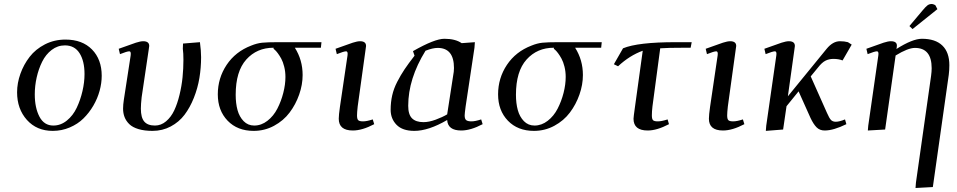

<svg xmlns="http://www.w3.org/2000/svg" viewBox="-20 -651 4811 965"><path d="M65.9 -187Q65.9 -233.4 82.5 -280Q99.1 -326.7 128.9 -365.2Q158.7 -403.8 205.8 -428Q252.9 -452.1 309.1 -452.1Q393.6 -452.1 442.4 -402.3Q491.2 -352.5 491.2 -270Q491.2 -233.4 480.7 -194.8Q470.2 -156.2 449.2 -120.1Q428.2 -84 399.4 -55.7Q370.6 -27.3 330.3 -10.3Q290 6.8 245.1 6.8Q164.6 6.8 115.2 -48.3Q65.9 -103.5 65.9 -187ZM154.8 -176.8Q154.8 -109.4 178.2 -64.7Q201.7 -20 248 -20Q285.2 -20 316.2 -45.2Q347.2 -70.3 365.7 -109.6Q384.3 -148.9 394.5 -193.1Q404.8 -237.3 404.8 -278.8Q404.8 -344.2 379.9 -383.5Q355 -422.9 306.2 -422.9Q269.5 -422.9 239.7 -400.1Q210 -377.4 191.9 -340.8Q173.8 -304.2 164.3 -261.7Q154.8 -219.2 154.8 -176.8Z M576.7 -405.8Q640.6 -429.2 663.3 -436.5Q686 -443.8 699.7 -443.8Q730 -443.8 730 -419.9Q730 -418.9 727.5 -401.9L691.9 -162.1Q688 -126.5 688 -105Q688 -60.1 705.1 -40Q722.2 -20 758.8 -20Q789.6 -20 814.7 -41.3Q839.8 -62.5 855.7 -96.2Q871.6 -129.9 882.3 -174.3Q893.1 -218.8 897.5 -262.5Q901.9 -306.2 901.9 -350.1Q901.9 -383.8 898.9 -405.8L899.9 -432.1L984.9 -439Q990.7 -395.5 990.7 -363.8Q990.7 -310.5 982.2 -259Q973.6 -207.5 954.3 -159.2Q935.1 -110.8 907.5 -74.2Q879.9 -37.6 838.1 -15.4Q796.4 6.8 746.6 6.8Q705.6 6.8 675.8 -2.2Q646 -11.2 629.6 -27.3Q613.3 -43.5 606 -62.7Q598.6 -82 598.6 -105Q598.6 -124.5 602.5 -149.9L636.7 -372.1Q639.6 -393.1 629.9 -393.1Q618.7 -393.1 583 -378.9Z M1074.7 -176.8Q1074.7 -258.3 1119.1 -325Q1163.6 -391.6 1242.7 -421.9Q1271.5 -433.6 1297.4 -436.3Q1323.2 -439 1377 -439H1595.7L1592.8 -411.1H1461.9Q1501 -349.6 1501 -273.9Q1501 -225.1 1483.6 -175.5Q1466.3 -126 1435.5 -85.2Q1404.8 -44.4 1357.4 -18.8Q1310.1 6.8 1254.9 6.8Q1173.3 6.8 1124 -44.4Q1074.7 -95.7 1074.7 -176.8ZM1164.6 -174.8Q1164.6 -131.3 1173.8 -97.7Q1183.1 -64 1204.6 -42Q1226.1 -20 1257.8 -20Q1293.5 -20 1324.2 -43.9Q1355 -67.9 1374 -105Q1393.1 -142.1 1403.8 -184.1Q1414.6 -226.1 1414.6 -264.2Q1414.6 -291.5 1408.4 -315.9Q1402.3 -340.3 1393.6 -356.2Q1384.8 -372.1 1376 -383.8Q1367.2 -395.5 1361.3 -400.4L1355 -405.8V-411.1Q1271 -411.1 1217.8 -351.8Q1164.6 -292.5 1164.6 -174.8Z M1666.5 -405.8Q1730.5 -429.2 1753.2 -436.5Q1775.9 -443.8 1789.6 -443.8Q1819.8 -443.8 1819.8 -419.9Q1819.8 -418.9 1817.4 -401.9L1777.8 -116.2Q1774.4 -85.9 1774.4 -70.8Q1774.4 -52.7 1780.5 -46.9Q1786.6 -41 1804.7 -41Q1823.2 -41 1853.5 -50.8L1860.8 -26.9Q1800.3 4.9 1753.4 4.9Q1682.6 4.9 1682.6 -54.2Q1682.6 -72.8 1688.5 -113.8L1726.6 -372.1Q1729.5 -393.1 1719.7 -393.1Q1708.5 -393.1 1672.9 -378.9Z M1943.4 -99.1Q1943.4 -137.2 1951.2 -171.6Q1959 -206.1 1976.6 -240Q1994.1 -273.9 2013.4 -302.7Q2032.7 -331.5 2063.5 -371.1L2055.7 -394Q2164.6 -456.1 2213.4 -456.1Q2268.6 -456.1 2300.3 -434.1L2366.7 -439L2364.7 -411.1L2320.3 -116.2Q2315.4 -79.6 2315.4 -70.8Q2315.4 -53.2 2323.2 -47.1Q2331.1 -41 2349.6 -41Q2368.2 -41 2398.4 -50.8L2405.8 -26.9Q2345.2 4.9 2298.3 4.9Q2230.5 4.9 2227.5 -47.9Q2133.8 6.8 2062.5 6.8Q2002.9 6.8 1973.1 -23.7Q1943.4 -54.2 1943.4 -99.1ZM2031.7 -119.1Q2031.7 -75.2 2051 -56.2Q2070.3 -37.1 2108.4 -37.1Q2136.2 -37.1 2169.9 -49.6Q2203.6 -62 2227.5 -76.2L2257.3 -269Q2261.7 -291 2261.7 -309.1Q2261.7 -410.2 2179.7 -410.2Q2154.8 -410.2 2118.7 -396Q2031.7 -255.4 2031.7 -119.1Z M2483.4 -176.8Q2483.4 -258.3 2527.8 -325Q2572.3 -391.6 2651.4 -421.9Q2680.2 -433.6 2706.1 -436.3Q2731.9 -439 2785.6 -439H3004.4L3001.5 -411.1H2870.6Q2909.7 -349.6 2909.7 -273.9Q2909.7 -225.1 2892.3 -175.5Q2875 -126 2844.2 -85.2Q2813.5 -44.4 2766.1 -18.8Q2718.8 6.8 2663.6 6.8Q2582 6.8 2532.7 -44.4Q2483.4 -95.7 2483.4 -176.8ZM2573.2 -174.8Q2573.2 -131.3 2582.5 -97.7Q2591.8 -64 2613.3 -42Q2634.8 -20 2666.5 -20Q2702.1 -20 2732.9 -43.9Q2763.7 -67.9 2782.7 -105Q2801.8 -142.1 2812.5 -184.1Q2823.2 -226.1 2823.2 -264.2Q2823.2 -291.5 2817.1 -315.9Q2811 -340.3 2802.2 -356.2Q2793.5 -372.1 2784.7 -383.8Q2775.9 -395.5 2770 -400.4L2763.7 -405.8V-411.1Q2679.7 -411.1 2626.5 -351.8Q2573.2 -292.5 2573.2 -174.8Z M3065.4 -328.1 3111.3 -408.2Q3186 -439 3375.5 -439H3456.5L3451.2 -411.1H3421.4Q3335.4 -411.1 3298.3 -408.2L3259.3 -116.2Q3256.3 -90.3 3256.3 -70.8Q3256.3 -52.7 3262.2 -46.9Q3268.1 -41 3286.1 -41Q3305.2 -41 3335.4 -50.8L3342.3 -26.9Q3281.7 4.9 3235.4 4.9Q3164.1 4.9 3164.1 -54.2Q3164.1 -62.5 3171.4 -113.8L3210.4 -396Q3144.5 -372.1 3086.4 -317.9Z M3526.9 -405.8Q3590.8 -429.2 3613.5 -436.5Q3636.2 -443.8 3649.9 -443.8Q3680.2 -443.8 3680.2 -419.9Q3680.2 -418.9 3677.7 -401.9L3638.2 -116.2Q3634.8 -85.9 3634.8 -70.8Q3634.8 -52.7 3640.9 -46.9Q3647 -41 3665 -41Q3683.6 -41 3713.9 -50.8L3721.2 -26.9Q3660.6 4.9 3613.8 4.9Q3543 4.9 3543 -54.2Q3543 -72.8 3548.8 -113.8L3586.9 -372.1Q3589.8 -393.1 3580.1 -393.1Q3568.8 -393.1 3533.2 -378.9Z M3821.8 -405.8Q3885.7 -429.2 3908.4 -436.5Q3931.2 -443.8 3944.8 -443.8Q3975.1 -443.8 3975.1 -419.9Q3975.1 -418.9 3972.7 -401.9L3939.9 -167L4134.8 -405.8Q4166 -443.8 4201.7 -443.8Q4224.1 -443.8 4241.7 -439L4260.7 -426.8L4214.8 -347.2Q4195.3 -355 4168.9 -355Q4146.5 -355 4128.7 -345.9Q4110.8 -336.9 4090.8 -311L4054.7 -267.1L4136.7 -83Q4147.9 -57.1 4156.5 -48.1Q4165 -39.1 4180.7 -39.1Q4198.7 -39.1 4227.1 -50.8L4233.9 -26.9Q4168.9 4.9 4125 4.9Q4100.1 4.9 4084.2 -11Q4068.4 -26.9 4053.7 -58.1L3993.7 -191.9L3933.1 -117.2L3916 0L3829.1 6.8L3831.1 -19L3881.8 -372.1Q3884.8 -393.1 3875 -393.1Q3863.8 -393.1 3828.1 -378.9Z M4334.5 -405.8Q4398.4 -429.2 4421.1 -436.5Q4443.8 -443.8 4457.5 -443.8Q4487.8 -443.8 4487.8 -421.9Q4487.8 -416 4486.8 -411.1L4485.4 -404.8Q4566.4 -456.1 4613.8 -456.1Q4681.2 -456.1 4716.3 -422.1Q4751.5 -388.2 4751.5 -323.2Q4751.5 -298.8 4748.5 -274.9L4668.5 289.1L4581.5 293.9L4583.5 267.1L4659.7 -270Q4662.6 -291.5 4662.6 -308.1Q4662.6 -410.2 4578.6 -410.2Q4543.5 -410.2 4481.4 -372.1L4428.7 0L4341.8 4.9L4343.8 -19L4394.5 -372.1Q4397.5 -393.1 4387.7 -393.1Q4376.5 -393.1 4340.8 -378.9ZM4550.8 -520 4615.7 -597.2Q4631.8 -616.7 4641.1 -623.8Q4650.4 -630.9 4662.6 -630.9Q4667 -630.9 4671.6 -629.2Q4676.3 -627.4 4679.2 -626L4681.6 -624L4691.4 -605L4566.4 -504.9Z"/></svg>

Font: Dehuti
Style: Bold-Italic
Weight: 700
Version: Version 1.2